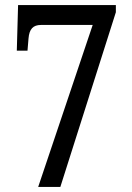

<svg xmlns="http://www.w3.org/2000/svg" viewBox="-20 -734 517 754"><path d="M130 0H217L435 -686V-714H51L46 -535H88L92 -583C95 -620 110 -636 141 -636H344Z"/></svg>

Font: Noto Serif Lao Cond
Style: Regular
Weight: 400
Width: 3
Designer: Monotype Design Team
Foundry: Monotype Imaging Inc.
Version: Version 2.004